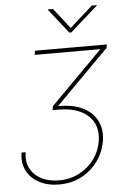

<svg xmlns="http://www.w3.org/2000/svg" viewBox="-62 -809 699 1045"><g transform="rotate(-5 287.5 -286.5)"><path d="M219.7 190.9Q156.2 190.9 110.1 166.3Q64 141.6 42 98.4Q20 55.2 29.3 0H51.8Q43.5 48.8 62.5 86.9Q81.5 125 122.1 146.7Q162.6 168.5 219.7 168.5Q281.2 168.5 330.8 142.3Q380.4 116.2 412.4 72.8Q444.3 29.3 453.1 -23.4Q462.9 -83.5 440.4 -126.5Q418 -169.4 369.1 -192.4Q320.3 -215.3 250 -215.3H217.8L221.7 -237.3L505.4 -522.9L505.9 -523.4H147L150.4 -545.9H543L540 -527.3L237.8 -223.1L239.3 -233.9Q321.8 -237.3 378.4 -211.4Q435.1 -185.5 460.7 -136.7Q486.3 -87.9 475.6 -22.5Q465.3 37.1 430.2 85.4Q395 133.8 340.8 162.4Q286.6 190.9 219.7 190.9ZM267.6 -763.7 355 -652.3 480 -763.7H507.3V-761.7L356 -627.9H345.2L239.7 -761.7L240.2 -763.7Z"/></g></svg>

Font: Inter 20pt Thin
Style: Italic
Weight: 250
Italic angle: -9.3988°
Version: Version 4.001;git-66647c0bb